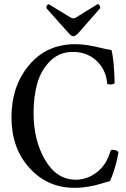

<svg xmlns="http://www.w3.org/2000/svg" viewBox="-20 -888 605 921"><path d="M332 -714Q324 -714 313 -725L204 -847Q202 -851 203 -856Q204 -861 208 -865Q212 -869 215 -867L317 -805Q324 -800 332 -800Q339 -800 346 -805L448 -868Q453 -870 458 -860.5Q463 -851 459 -847L352 -725Q339 -714 332 -714ZM337 13Q208 13 121.5 -82Q35 -177 35 -326Q35 -474 119 -575Q203 -676 341 -676Q371 -676 399 -671.5Q427 -667 460.5 -659Q494 -651 515 -648Q527 -600 530 -492Q530 -484 512.5 -483Q495 -482 494 -488Q489 -553 443.5 -596Q398 -639 330 -639Q265 -639 221 -595.5Q177 -552 159 -488.5Q141 -425 141 -346Q141 -215 196.5 -120.5Q252 -26 344 -26Q399 -26 445.5 -62.5Q492 -99 510 -164Q512 -170 523.5 -169.5Q535 -169 542 -164Q548 -160 548 -155Q543 -123 530 -80Q517 -37 506 -18Q492 -16 475 -10Q404 13 337 13Z"/></svg>

Font: Junicode Cond Medium
Style: Regular
Weight: 500
Width: 3
Designer: Peter S. Baker
Version: Version 2.201